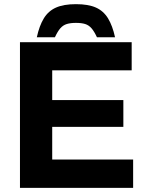

<svg xmlns="http://www.w3.org/2000/svg" viewBox="-20 -903 696 923"><path d="M76 0V-700H613V-565H231V-422H573V-293H231V-136H620V0ZM157 -724Q169 -779 190.5 -814.5Q212 -850 249 -866.5Q286 -883 345 -883Q405 -883 441.5 -866.5Q478 -850 499.5 -814.5Q521 -779 533 -724H446Q433 -752 420 -767Q407 -782 389.5 -787.5Q372 -793 345 -793Q319 -793 301 -787.5Q283 -782 270 -767Q257 -752 244 -724Z"/></svg>

Font: REM SemiBold
Style: Regular
Weight: 600
Designer: Octavio Pardo
Foundry: Ashler Design
Version: Version 1.005;gftools[0.9.28]